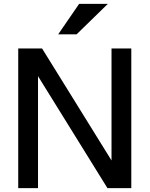

<svg xmlns="http://www.w3.org/2000/svg" viewBox="-20 -970 771 990"><path d="M74 0V-720H197L579 -104L555 -99V-720H657V0H534L152 -616L176 -621V0ZM375 -793H280L388 -950H536Z"/></svg>

Font: Instrument Sans Medium
Style: Regular
Weight: 500
Designer: Rodrigo Fuenzalida
Foundry: fragTYPE
Version: Version 1.000;gftools[0.9.28]